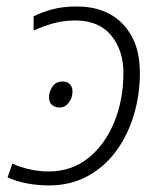

<svg xmlns="http://www.w3.org/2000/svg" viewBox="-20 -561 493 591"><path d="M130.4 9.8Q96.2 9.8 62.7 3.4Q29.3 -2.9 3.4 -15.1L18.1 -57.6Q41 -46.4 71 -39.8Q101.1 -33.2 129.9 -33.2Q200.2 -33.2 251.7 -74.5Q303.2 -115.7 331.5 -184.8Q359.9 -253.9 359.9 -336.9Q359.9 -406.2 322 -452.1Q284.2 -498 211.9 -498Q176.3 -498 145.3 -489.5Q114.3 -481 83.5 -466.8V-510.7Q109.4 -523.9 141.8 -532.5Q174.3 -541 215.8 -541Q307.6 -541 359.1 -485.8Q410.6 -430.7 410.6 -338.4Q410.6 -268.6 391.6 -205.8Q372.6 -143.1 336.4 -94.5Q300.3 -45.9 248.3 -18.1Q196.3 9.8 130.4 9.8ZM163.6 -230Q149.4 -230 140.1 -238Q130.9 -246.1 130.9 -261.2Q130.9 -279.3 141.6 -294.7Q152.3 -310.1 172.4 -310.1Q188 -310.1 195.6 -301.3Q203.1 -292.5 203.1 -279.8Q203.1 -259.8 191.7 -244.9Q180.2 -230 163.6 -230Z"/></svg>

Font: Open Sans Light
Style: Italic
Weight: 300
Italic angle: -12°
Designer: Monotype Design Team
Foundry: Monotype Imaging Inc.
Version: Version 3.003; ttfautohint (v1.8.4)